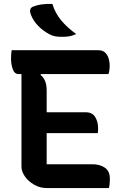

<svg xmlns="http://www.w3.org/2000/svg" viewBox="-20 -955 640 975"><path d="M217 0Q183 0 153.5 -17Q124 -34 106.5 -59Q89 -84 89 -109V-579H75Q53 -579 44.5 -604.5Q36 -630 36 -658Q36 -679 39 -700H479Q503 -700 515.5 -686.5Q528 -673 532.5 -655Q537 -637 537 -623Q537 -597 531 -579H188L186 -574Q217 -551 217 -496V-385H414Q449 -385 463.5 -360.5Q478 -336 478 -306Q478 -297 478 -291Q478 -285 476 -279H217V-121H449Q487 -121 512.5 -103.5Q538 -86 538 -46Q538 -18 533 0ZM246 -935Q260 -889 290 -852.5Q320 -816 367 -782Q347 -773 331 -770.5Q315 -768 295 -768Q275 -768 260.5 -770.5Q246 -773 231 -781Q199 -798 174 -823.5Q149 -849 137 -880Q125 -911 147 -921Q166 -929 190.5 -932.5Q215 -936 246 -935Z"/></svg>

Font: Recursive Mn Csl St SmB
Style: Regular
Weight: 600
Monospace: yes
Version: Version 1.079;hotconv 1.0.112;makeotfexe 2.5.65598; ttfautoh